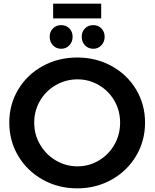

<svg xmlns="http://www.w3.org/2000/svg" viewBox="-20 -1025 849 1055"><path d="M777 -351Q777 -251 728 -168.5Q679 -86 593.5 -38Q508 10 404 10Q300 10 214.5 -38Q129 -86 80 -168.5Q31 -251 31 -351Q31 -451 80 -533Q129 -615 214.5 -662Q300 -709 404 -709Q508 -709 593.5 -662Q679 -615 728 -533Q777 -451 777 -351ZM168 -351Q168 -285 200.5 -230Q233 -175 287.5 -143Q342 -111 406 -111Q469 -111 523 -143Q577 -175 608.5 -230Q640 -285 640 -351Q640 -417 608.5 -471.5Q577 -526 523 -557.5Q469 -589 406 -589Q342 -589 287 -557.5Q232 -526 200 -471.5Q168 -417 168 -351ZM379 -823Q379 -795 361 -776Q343 -757 316 -757Q289 -757 271 -776Q253 -795 253 -823Q253 -851 271 -869Q289 -887 316 -887Q343 -887 361 -869Q379 -851 379 -823ZM555 -823Q555 -795 537 -776Q519 -757 493 -757Q465 -757 447 -776Q429 -795 429 -823Q429 -851 447 -869Q465 -887 493 -887Q519 -887 537 -869Q555 -851 555 -823ZM272 -1005H536V-924H272Z"/></svg>

Font: Montserrat Medium
Style: Regular
Weight: 500
Designer: Julieta Ulanovsky
Foundry: Julieta Ulanovsky
Version: Version 6.001